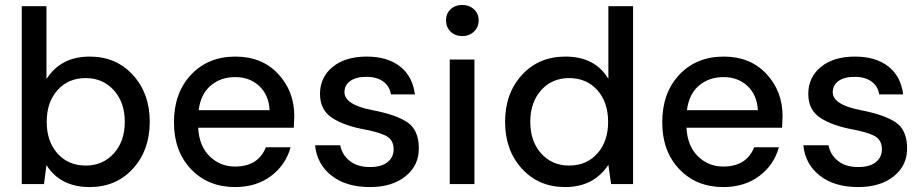

<svg xmlns="http://www.w3.org/2000/svg" viewBox="-20 -745 3741 777"><path d="M343 12Q224 12 168 -77L158 0H68V-720H168V-425Q226 -516 343 -516Q450 -516 518 -441.5Q586 -367 586 -252Q586 -137 518 -62.5Q450 12 343 12ZM327 -75Q396 -75 440.5 -124Q485 -173 485 -252Q485 -331 440.5 -380Q396 -429 327 -429Q256 -429 212.5 -380Q169 -331 169 -252Q169 -173 212.5 -124Q256 -75 327 -75Z M931 12Q822 12 753 -60.5Q684 -133 684 -250Q684 -369 753 -442.5Q822 -516 933 -516Q1040 -516 1105.5 -446Q1171 -376 1171 -275L1169 -228H782Q786 -154 828.5 -112.5Q871 -71 931 -71Q1025 -71 1056 -149H1156Q1136 -77 1076.5 -32.5Q1017 12 931 12ZM784 -299H1071Q1068 -360 1029.5 -396.5Q991 -433 932 -433Q873 -433 832.5 -398.5Q792 -364 784 -299Z M1477 12Q1381 12 1322 -34Q1263 -80 1255 -157H1357Q1364 -119 1395 -94Q1426 -69 1477 -69Q1524 -69 1548.5 -89Q1573 -109 1573 -140Q1573 -177 1546 -193Q1519 -209 1456 -221Q1373 -236 1324 -268Q1275 -300 1275 -365Q1275 -432 1326 -474Q1377 -516 1464 -516Q1548 -516 1599 -476Q1650 -436 1659 -363H1562Q1557 -396 1531 -415Q1505 -434 1463 -434Q1420 -434 1397 -417Q1374 -400 1374 -372Q1374 -321 1488 -299Q1582 -281 1628 -250.5Q1674 -220 1675 -147Q1676 -76 1621.5 -32Q1567 12 1477 12Z M1800 0V-504H1900V0ZM1851 -599Q1822 -599 1803.5 -617Q1785 -635 1785 -663Q1785 -690 1803.5 -707.5Q1822 -725 1851 -725Q1879 -725 1898 -707.5Q1917 -690 1917 -663Q1917 -635 1898 -617Q1879 -599 1851 -599Z M2267 12Q2160 12 2092 -62.5Q2024 -137 2024 -252Q2024 -367 2092 -441.5Q2160 -516 2268 -516Q2388 -516 2442 -426V-720H2542V0H2453L2442 -78Q2383 12 2267 12ZM2283 -75Q2354 -75 2397.5 -124Q2441 -173 2441 -252Q2441 -331 2397.5 -380Q2354 -429 2283 -429Q2214 -429 2170 -380Q2126 -331 2126 -252Q2126 -173 2170 -124Q2214 -75 2283 -75Z M2907 12Q2798 12 2729 -60.5Q2660 -133 2660 -250Q2660 -369 2729 -442.5Q2798 -516 2909 -516Q3016 -516 3081.5 -446Q3147 -376 3147 -275L3145 -228H2758Q2762 -154 2804.5 -112.5Q2847 -71 2907 -71Q3001 -71 3032 -149H3132Q3112 -77 3052.5 -32.5Q2993 12 2907 12ZM2760 -299H3047Q3044 -360 3005.5 -396.5Q2967 -433 2908 -433Q2849 -433 2808.5 -398.5Q2768 -364 2760 -299Z M3453 12Q3357 12 3298 -34Q3239 -80 3231 -157H3333Q3340 -119 3371 -94Q3402 -69 3453 -69Q3500 -69 3524.5 -89Q3549 -109 3549 -140Q3549 -177 3522 -193Q3495 -209 3432 -221Q3349 -236 3300 -268Q3251 -300 3251 -365Q3251 -432 3302 -474Q3353 -516 3440 -516Q3524 -516 3575 -476Q3626 -436 3635 -363H3538Q3533 -396 3507 -415Q3481 -434 3439 -434Q3396 -434 3373 -417Q3350 -400 3350 -372Q3350 -321 3464 -299Q3558 -281 3604 -250.5Q3650 -220 3651 -147Q3652 -76 3597.5 -32Q3543 12 3453 12Z"/></svg>

Font: AWOL-DM Medium
Style: Regular
Weight: 500
Designer: Colophon Foundry, Jonny Pinhorn, Mikhail Sharanda
Foundry: Colophon Foundry
Version: Version 1.000;Glyphs 3.2.3 (3260)